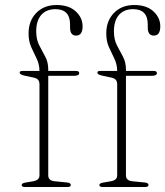

<svg xmlns="http://www.w3.org/2000/svg" viewBox="-20 -746 660 766"><path d="M172.5 -46.5Q172.5 -25.5 197 -23L247 -18Q262.5 -16.5 262.5 -8Q262.5 0 249 0H79Q66.5 0 66.5 -8Q66.5 -15 81 -17.5L113 -23Q137.5 -27.5 137.5 -46V-409.5Q137.5 -420.5 132.5 -427Q127.5 -433.5 114 -436.5L81 -443.5Q67 -446.5 62.8 -449.5Q58.5 -452.5 58.5 -456Q58.5 -463 69.5 -463H137.5Q137 -490.5 126.2 -512.2Q115.5 -534 104.8 -557.5Q94 -581 94 -612.5Q94 -663 124.8 -694.5Q155.5 -726 205.5 -726Q254.5 -726 282 -700.8Q309.5 -675.5 309.5 -641Q309.5 -604 283.5 -604Q259.5 -604 259.5 -636V-648.5Q259.5 -709.5 200.5 -709.5Q164 -709 144.2 -686Q124.5 -663 124.5 -621Q124.5 -588.5 136.5 -565.2Q148.5 -542 160.5 -520Q172.5 -498 172.5 -468.5V-463H283Q296 -463 296 -454.5Q296 -443.5 275 -443.5H172.5ZM482.5 -46.5Q482.5 -25.5 507 -23L557 -18Q572.5 -16.5 572.5 -8Q572.5 0 559 0H389Q376.5 0 376.5 -8Q376.5 -15 391 -17.5L423 -23Q447.5 -27.5 447.5 -46V-409.5Q447.5 -420.5 442.5 -427Q437.5 -433.5 424 -436.5L391 -443.5Q377 -446.5 372.8 -449.5Q368.5 -452.5 368.5 -456Q368.5 -463 379.5 -463H447.5Q447 -490.5 436.2 -512.2Q425.5 -534 414.8 -557.5Q404 -581 404 -612.5Q404 -663 434.8 -694.5Q465.5 -726 515.5 -726Q564.5 -726 592 -700.8Q619.5 -675.5 619.5 -641Q619.5 -604 593.5 -604Q569.5 -604 569.5 -636V-648.5Q569.5 -709.5 510.5 -709.5Q474 -709 454.2 -686Q434.5 -663 434.5 -621Q434.5 -588.5 446.5 -565.2Q458.5 -542 470.5 -520Q482.5 -498 482.5 -468.5V-463H593Q606 -463 606 -454.5Q606 -443.5 585 -443.5H482.5Z"/></svg>

Font: Fraunces 9pt S000 Thin
Style: Regular
Weight: 100
Version: Version 1.000; ttfautohint (v1.8.3)